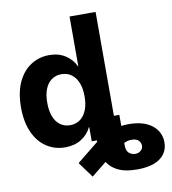

<svg xmlns="http://www.w3.org/2000/svg" viewBox="-97 -803 977 1089"><g transform="rotate(-10 391.5 -258.5)"><path d="M408 -120.5H558.4V58.2Q558.4 86.5 573.5 99.7Q588.6 112.8 609.6 113.3Q628.9 112.8 641.7 101.8Q654.4 90.7 654.7 73.6Q654.4 55.8 641.7 43.3Q629 30.9 602.7 30.7Q580.5 29.7 553 43.6Q525.6 57.5 493.6 81.8L348.8 198.2L283.4 109L420.3 -1.6Q460.9 -29.5 505.2 -44.3Q549.5 -59.1 601.2 -59.6Q687.7 -59.1 735.4 -21.3Q783.1 16.4 783.4 77.1Q783.4 115.2 763.3 143.3Q743.2 171.4 703.8 186.8Q664.5 202.1 606.1 202.1Q532.2 202.1 488.8 178.2Q445.4 154.2 426.8 113.7Q408.2 73.2 408 23.8ZM225.2 7.8Q165.9 7.8 118.7 -23Q71.4 -53.8 44 -113.2Q16.7 -172.6 16.4 -258.4Q16.7 -346.8 45.1 -405.7Q73.4 -464.6 120.7 -494Q168 -523.4 224.6 -523.4Q278.4 -523.4 317.4 -498.5Q356.4 -473.5 375.2 -432.4H377.1V-718.8H527.1V0H378.3V-81.6H376.4Q356.2 -40.1 317.3 -16.2Q278.4 7.8 225.2 7.8ZM274.2 -111.1Q307.7 -111.1 332.2 -129.1Q356.6 -147.1 369.7 -180.3Q382.7 -213.5 382.4 -258.4Q382.7 -303.8 369.5 -336.5Q356.3 -369.2 331.9 -387Q307.4 -404.7 274.2 -404.7Q242.1 -404.7 218.1 -387.7Q194 -370.8 180.8 -338.3Q167.6 -305.8 167.6 -258.4Q167.6 -210.9 180.8 -178.1Q194 -145.2 218.1 -128.2Q242.1 -111.1 274.2 -111.1Z"/></g></svg>

Font: Inter Display V
Style: Regular
Weight: 400
Designer: Rasmus Andersson
Foundry: rsms
Version: Version 3.015;git-src